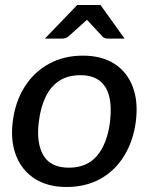

<svg xmlns="http://www.w3.org/2000/svg" viewBox="-20 -739 594 766"><path d="M310 -517Q386 -517 436.5 -484.5Q487 -452 509.5 -393Q532 -334 522 -255Q512 -177 475.5 -117.5Q439 -58 380.5 -25.5Q322 7 245 7Q171 7 119.5 -25.5Q68 -58 44.5 -117.5Q21 -177 31 -255Q41 -334 78.5 -393Q116 -452 175.5 -484.5Q235 -517 310 -517ZM255 -70Q327 -70 367.5 -118Q408 -166 419 -254Q426 -314 415.5 -355Q405 -396 376.5 -417.5Q348 -439 301 -439Q251 -439 217 -417Q183 -395 162.5 -353.5Q142 -312 135 -254Q124 -169 153 -119.5Q182 -70 255 -70ZM159 -585 288 -719H381L477 -585H411Q398 -585 390 -592L327 -660L251 -592Q247 -589 241 -587Q235 -585 228 -585Z"/></svg>

Font: Aleo Medium
Style: Italic
Weight: 500
Italic angle: -7°
Designer: Alessio Laiso
Foundry: Alessio Laiso
Version: Version 2.001;gftools[0.9.29]